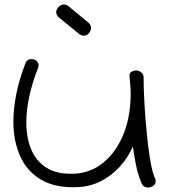

<svg xmlns="http://www.w3.org/2000/svg" viewBox="-20 -773 758 861"><path d="M643 68Q635 68 627 63.5Q619 59 615 49Q599 12 590 -32Q581 -76 576 -116Q554 -66 517 -25.5Q480 15 433 39Q386 63 332 66Q230 71 165.5 33.5Q101 -4 70.5 -72.5Q40 -141 40 -227Q40 -289 54 -355.5Q68 -422 94 -489Q101 -508 121 -508Q135 -508 144 -500Q153 -492 153 -480Q153 -475 150 -467Q125 -403 111.5 -341Q98 -279 98 -223Q98 -156 120 -103Q142 -50 189 -20.5Q236 9 311 6Q385 3 442.5 -43Q500 -89 533 -169.5Q566 -250 566 -353Q566 -371 564.5 -390Q563 -409 561 -428Q559 -445 569.5 -451Q580 -457 591 -457Q605 -456 614.5 -447.5Q624 -439 624 -425Q624 -385 626.5 -334Q629 -283 633.5 -228Q638 -173 644 -122Q650 -71 658 -31.5Q666 8 676 28Q678 31 678 34Q678 37 678 40Q678 53 667 60.5Q656 68 643 68ZM332 -623 244 -695Q232 -706 232 -718Q232 -731 243 -742Q254 -753 267 -753Q279 -753 290 -743L377 -671Q388 -661 388 -648Q388 -634 378 -624Q370 -613 356 -613Q343 -613 332 -623Z"/></svg>

Font: Hachi Maru Pop
Style: Regular
Weight: 400
Designer: Nontynet
Foundry: Nontynet
Version: Version 1.300